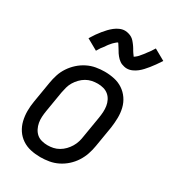

<svg xmlns="http://www.w3.org/2000/svg" viewBox="-185 -859 871 968"><g transform="rotate(30 250.0 -375.0)"><path d="M203 8Q174 8 146.5 2Q119 -4 96.5 -19Q74 -34 59 -56.5Q44 -79 37.5 -106Q31 -133 31 -161.5Q31 -190 36 -219L56 -339Q60 -364 68 -389Q76 -414 91 -436.5Q106 -459 126 -477Q146 -495 170 -507Q194 -519 219.5 -523.5Q245 -528 270 -528Q299 -528 326.5 -522Q354 -516 376.5 -501Q399 -486 414.5 -463.5Q430 -441 436.5 -414Q443 -387 442.5 -358.5Q442 -330 438 -301L418 -181Q414 -156 405.5 -131Q397 -106 382.5 -83.5Q368 -61 348 -43Q328 -25 304 -13Q280 -1 254 3.5Q228 8 203 8ZM204 -62Q221 -62 237.5 -65.5Q254 -69 269.5 -78Q285 -87 297.5 -100Q310 -113 319 -128Q328 -143 333 -159.5Q338 -176 340 -192L360 -312Q363 -330 364 -347.5Q365 -365 362.5 -381.5Q360 -398 352.5 -413Q345 -428 332.5 -438.5Q320 -449 303.5 -453.5Q287 -458 270 -458Q253 -458 236 -454.5Q219 -451 203.5 -442Q188 -433 175.5 -420Q163 -407 154 -392Q145 -377 140.5 -360.5Q136 -344 133 -328L113 -208Q110 -190 109 -172.5Q108 -155 111 -138.5Q114 -122 121.5 -107Q129 -92 141 -81.5Q153 -71 170 -66.5Q187 -62 204 -62ZM178 -597 114 -633Q125 -651 135.5 -666Q146 -681 156 -693Q166 -705 175.5 -715Q185 -725 197.5 -735Q210 -745 225 -751.5Q240 -758 255 -758Q261 -758 266.5 -757Q272 -756 277 -754.5Q282 -753 287 -751Q292 -749 296.5 -746Q301 -743 304.5 -740Q308 -737 311.5 -733Q315 -729 318.5 -724.5Q322 -720 325 -716Q328 -712 330.5 -708Q333 -704 335.5 -700Q338 -696 341 -690.5Q344 -685 347.5 -680.5Q351 -676 353 -673Q355 -670 358 -666Q361 -668 364.5 -670.5Q368 -673 373 -677.5Q378 -682 379.5 -684Q381 -686 383.5 -689Q386 -692 388.5 -695Q391 -698 394 -701.5Q397 -705 400 -709Q403 -713 406 -717.5Q409 -722 413 -726.5Q417 -731 420 -736Q423 -741 426.5 -746.5Q430 -752 434 -758L498 -722Q486 -704 475.5 -689Q465 -674 455 -662Q445 -650 436 -640Q427 -630 414.5 -620Q402 -610 387 -603.5Q372 -597 357 -597Q349 -597 341 -599Q333 -601 326.5 -603.5Q320 -606 314 -610.5Q308 -615 303 -619.5Q298 -624 293 -630.5Q288 -637 284 -642.5Q280 -648 277 -654Q274 -660 269 -667Q264 -674 261 -679.5Q258 -685 254 -689Q250 -687 247 -684.5Q244 -682 239 -677.5Q234 -673 232 -671Q230 -669 227.5 -666Q225 -663 222.5 -660Q220 -657 217 -653.5Q214 -650 211.5 -646Q209 -642 206 -637.5Q203 -633 199 -628.5Q195 -624 191.5 -619Q188 -614 185 -608.5Q182 -603 178 -597Z"/></g></svg>

Font: Iosevka Web
Style: Italic
Weight: 400
Italic angle: -9°
Monospace: yes
Designer: Belleve Invis
Foundry: Belleve Invis
Version: Version 28.0.3; ttfautohint (v1.8.3)